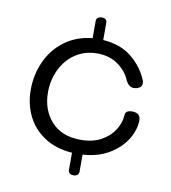

<svg xmlns="http://www.w3.org/2000/svg" viewBox="-79 -676 747 838"><g transform="rotate(10 294.0 -257.0)"><path d="M544 -193Q544 -152 518.5 -109.5Q493 -67 443.5 -37Q394 -7 326 -3V71Q326 82 319.5 87.5Q313 93 303 93Q279 93 279 72V-3Q207 -8 156 -41.5Q105 -75 79.5 -127.5Q54 -180 54 -243Q54 -309 80.5 -368Q107 -427 158.5 -465.5Q210 -504 281 -511V-587Q281 -597 288 -602Q295 -607 304 -607Q328 -607 328 -587V-511Q405 -506 454.5 -466Q504 -426 527 -371Q531 -363 531 -355Q531 -335 506 -329Q502 -328 495 -328Q474 -328 460 -354Q445 -393 406.5 -421Q368 -449 313 -449Q258 -449 216 -420.5Q174 -392 152 -345Q130 -298 130 -245Q130 -167 176 -116Q222 -65 306 -65Q360 -65 397.5 -86Q435 -107 454.5 -138.5Q474 -170 476 -202Q476 -226 506 -226Q544 -226 544 -193Z"/></g></svg>

Font: Mali
Style: Regular
Weight: 400
Version: Version 1.000; ttfautohint (v1.6)